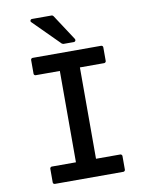

<svg xmlns="http://www.w3.org/2000/svg" viewBox="-97 -979 813 1049"><g transform="rotate(-10 309.0 -454.5)"><path d="M121.1 0Q116.7 0 113.8 -2.9Q110.8 -5.9 110.8 -9.8V-85.9Q110.8 -89.8 113.8 -93Q116.7 -96.2 121.1 -96.2H254.9V-603H121.1Q116.7 -603 113.8 -606Q110.8 -608.9 110.8 -612.8V-689Q110.8 -693.4 113.8 -696.3Q116.7 -699.2 121.1 -699.2H501Q504.9 -699.2 508.1 -696.3Q511.2 -693.4 511.2 -689V-612.8Q511.2 -609.4 508.1 -606.2Q504.9 -603 501 -603H366.2V-96.2H501Q504.9 -96.2 508.1 -93Q511.2 -89.8 511.2 -85.9V-9.8Q511.2 -6.3 508.1 -3.2Q504.9 0 501 0ZM147.9 -892.1Q142.6 -896.5 145 -902.8Q147.5 -909.2 154.8 -909.2H265.1Q266.6 -909.2 269.3 -907.2Q272 -905.3 272.9 -903.8L366.2 -761.2Q369.6 -755.4 366.7 -750.2Q363.8 -745.1 357.9 -745.1H299.8Q297.9 -745.1 292 -748Z"/></g></svg>

Font: Fragment Mono SemBd
Style: Regular
Weight: 600
Designer: Wei Huang based on Nimbus Sans by URW Studio, based on Helvetica by Max Miedinger.
Foundry: Wei Huang
Version: Version 1.011